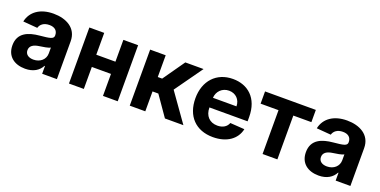

<svg xmlns="http://www.w3.org/2000/svg" viewBox="-18 -1149 3474 1756"><g transform="rotate(20 1718.5 -271.5)"><path d="M215.9 10.3C296.5 10.3 348.7 -24.9 375.4 -75.6H379.6V0H523.1V-367.9C523.1 -497.9 413 -552.6 291.5 -552.6C160.9 -552.6 74.9 -490.1 54 -390.6L193.9 -379.3C204.2 -415.5 236.5 -442.1 290.8 -442.1C342.3 -442.1 371.8 -416.2 371.8 -371.4V-369.3C371.8 -334.2 334.5 -329.5 239.7 -320.3C131.7 -310.4 34.8 -274.1 34.8 -152.3C34.8 -44.4 111.9 10.3 215.9 10.3ZM259.2 -94.1C212.7 -94.1 179.3 -115.8 179.3 -157.3C179.3 -199.9 214.5 -220.9 267.8 -228.3C300.8 -233 354.8 -240.8 372.9 -252.8V-195C372.9 -137.8 325.6 -94.1 259.2 -94.1Z M785.2 -545.5H640.6V0H785.2V-214.1H971.6V0H1115.1V-545.5H971.6V-333.1H785.2Z M1232.2 0H1383.5V-193.5H1440L1574.6 0H1754.3L1559.3 -274.9L1752.1 -545.5H1574.6L1426.1 -333.8H1383.5V-545.5H1232.2Z M2043.7 10.7C2178.6 10.7 2269.5 -55 2290.8 -156.2L2150.9 -165.5C2135.7 -123.9 2096.6 -102.3 2046.2 -102.3C1970.5 -102.3 1922.6 -152.3 1922.6 -233.7V-234H2294V-275.6C2294 -460.9 2181.8 -552.6 2037.6 -552.6C1877.1 -552.6 1773.1 -438.6 1773.1 -270.2C1773.1 -97.3 1875.7 10.7 2043.7 10.7ZM1922.6 -327.8C1925.8 -389.9 1973 -439.6 2040.1 -439.6C2105.8 -439.6 2151.3 -392.8 2151.6 -327.8Z M2350.5 -426.5H2524.9V0H2669V-426.5H2844.8V-545.5H2350.5Z M3072.4 10.3C3153.1 10.3 3205.3 -24.9 3231.9 -75.6H3236.2V0H3379.6V-367.9C3379.6 -497.9 3269.5 -552.6 3148.1 -552.6C3017.4 -552.6 2931.5 -490.1 2910.5 -390.6L3050.4 -379.3C3060.7 -415.5 3093 -442.1 3147.4 -442.1C3198.9 -442.1 3228.3 -416.2 3228.3 -371.4V-369.3C3228.3 -334.2 3191.1 -329.5 3096.2 -320.3C2988.3 -310.4 2891.3 -274.1 2891.3 -152.3C2891.3 -44.4 2968.4 10.3 3072.4 10.3ZM3115.8 -94.1C3069.2 -94.1 3035.9 -115.8 3035.9 -157.3C3035.9 -199.9 3071 -220.9 3124.3 -228.3C3157.3 -233 3211.3 -240.8 3229.4 -252.8V-195C3229.4 -137.8 3182.2 -94.1 3115.8 -94.1Z"/></g></svg>

Font: Karasuma Gothic
Style: Bold
Weight: 700
Designer: Rasmus Andersson / Ryoko Nishizuka
Foundry: Genbu
Version: Version 1.00